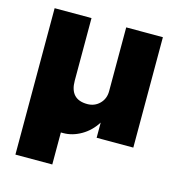

<svg xmlns="http://www.w3.org/2000/svg" viewBox="-100 -588 781 840"><g transform="rotate(15 290.0 -168.5)"><path d="M211.9 -216.8Q211.9 -131.8 291 -131.8Q324.2 -131.8 346.7 -154.3Q369.1 -176.8 369.1 -210.9V-500H535.2V0H369.1V-68.8Q342.8 -27.3 303.2 -4.6Q263.7 18.1 222.2 18.1H211.9V163.1H44.9V-500H211.9Z"/></g></svg>

Font: Overused Grotesk ExtraBold
Style: Regular
Weight: 800
Version: Version 0.002